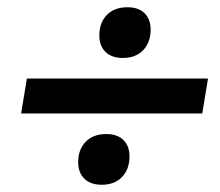

<svg xmlns="http://www.w3.org/2000/svg" viewBox="-20 -590 607 530"><path d="M38.3 -276.7 54.2 -373.3H554.2L538.3 -276.7ZM260.8 -80Q230 -80 212.9 -96.7Q195.8 -113.3 195.8 -142.5Q195.8 -177.5 216.7 -198.8Q237.5 -220 273.3 -220Q304.2 -220 320.8 -203.3Q337.5 -186.7 337.5 -158.3Q337.5 -123.3 317.1 -101.7Q296.7 -80 260.8 -80ZM319.2 -430Q288.3 -430 271.2 -446.7Q254.2 -463.3 254.2 -492.5Q254.2 -527.5 275 -548.8Q295.8 -570 331.7 -570Q362.5 -570 379.2 -553.3Q395.8 -536.7 395.8 -508.3Q395.8 -473.3 375.4 -451.7Q355 -430 319.2 -430Z"/></svg>

Font: Familjen Grotesk SemiBold
Style: Italic
Weight: 600
Italic angle: -9.46201°
Designer: Anders Wikstroem, Jonas Baeckman, Matilda Gysing, Kristian Moeller
Foundry: Familjen STHLM AB
Version: Version 2.002